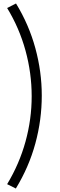

<svg xmlns="http://www.w3.org/2000/svg" viewBox="-20 -898 344 1103"><path d="M21 -852 72 -878Q146 -757 183 -621.5Q220 -486 220 -349Q220 -209 183 -73.5Q146 62 71 185L21 160Q91 44 126.5 -84.5Q162 -213 162 -345Q162 -478 126.5 -607.5Q91 -737 21 -852Z"/></svg>

Font: Yaldevi ExtraLight Light
Style: Regular
Weight: 300
Version: Version 1.100